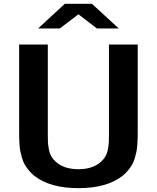

<svg xmlns="http://www.w3.org/2000/svg" viewBox="-20 -958 820 1004"><path d="M601.1 -809.1H486.8L390.1 -883.3L293 -809.1H179.2L318.8 -938H460.9ZM700.2 -278.8Q700.2 -253.4 700 -240.2Q699.7 -227.1 698.2 -203.6Q696.8 -180.2 693.8 -166Q690.9 -151.9 685.1 -131.8Q679.2 -111.8 670.9 -97.4Q662.6 -83 649.7 -67.1Q636.7 -51.3 620.1 -38.1Q538.1 25.9 390.1 25.9Q242.2 25.9 160.2 -38.1Q143.6 -51.3 130.6 -67.1Q117.7 -83 109.4 -97.4Q101.1 -111.8 95.2 -131.8Q89.4 -151.9 86.4 -166Q83.5 -180.2 82 -203.6Q80.6 -227.1 80.3 -240.2Q80.1 -253.4 80.1 -278.8V-725.1H230V-254.9Q230 -229 230.7 -214.8Q231.4 -200.7 235.1 -179.4Q238.8 -158.2 247.8 -141.8Q256.8 -125.5 272 -111.8Q314.9 -73.2 390.1 -73.2Q464.8 -73.2 507.8 -111.8Q522.9 -125.5 532 -141.8Q541 -158.2 544.7 -179.4Q548.3 -200.7 549.1 -214.8Q549.8 -229 549.8 -254.9V-725.1H700.2Z"/></svg>

Font: Aurulent Sans
Style: Bold
Weight: 700
Version: Version 2007.05.04